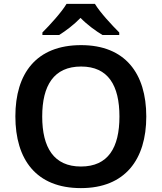

<svg xmlns="http://www.w3.org/2000/svg" viewBox="-20 -957 831 987"><path d="M468 -937H322C295 -892 235 -827 198 -790V-777H284C319 -799 359 -829 394 -865C429 -829 472 -798 507 -777H593V-790C557 -826 495 -892 468 -937ZM732 -358C732 -580 623 -725 397 -725C166 -725 59 -579 59 -359C59 -137 166 10 396 10C623 10 732 -137 732 -358ZM197 -358C197 -518 257 -615 397 -615C536 -615 594 -518 594 -358C594 -198 536 -101 396 -101C257 -101 197 -198 197 -358Z"/></svg>

Font: Noto Sans Thaana SemiBold
Style: Regular
Weight: 600
Designer: David Williams
Foundry: Google Inc.
Version: Version 3.001